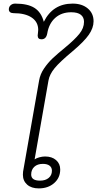

<svg xmlns="http://www.w3.org/2000/svg" viewBox="-20 -1035 539 1065"><path d="M107 -66Q107 -77 108 -83L197 -589Q203 -624 224.5 -655.5Q246 -687 272 -711.5Q298 -736 342 -772Q394 -815 420 -847Q446 -879 446 -914Q446 -939 428.5 -953Q411 -967 375 -967Q321 -967 286 -935.5Q251 -904 242 -849Q236 -817 210 -817Q189 -817 189 -838Q189 -843 190.5 -852Q192 -861 192 -869Q192 -913 156 -937.5Q120 -962 55 -962Q43 -962 36 -967.5Q29 -973 29 -983Q29 -997 39 -1006Q49 -1015 64 -1015Q134 -1015 171.5 -991Q209 -967 223 -914Q273 -1015 383 -1015Q435 -1015 467 -988Q499 -961 499 -917Q499 -880 472.5 -842Q446 -804 383 -751Q312 -692 283.5 -657.5Q255 -623 249 -589L172 -151Q182 -158 198.5 -162.5Q215 -167 230 -167Q268 -167 291 -147Q314 -127 314 -95Q314 -49 280.5 -19.5Q247 10 195 10Q154 10 130.5 -11Q107 -32 107 -66ZM268 -88Q268 -106 255 -116Q242 -126 218 -126Q188 -126 170.5 -110Q153 -94 153 -67Q153 -33 202 -33Q232 -33 250 -48Q268 -63 268 -88Z"/></svg>

Font: Kodchasan ExtraLight
Style: Italic
Weight: 275
Italic angle: -10°
Version: Version 1.000; ttfautohint (v1.6)